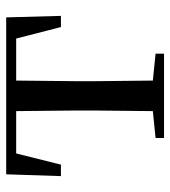

<svg xmlns="http://www.w3.org/2000/svg" viewBox="16 -578 562 635"><g transform="rotate(-90 297.5 -261.0)"><path d="M246 0H437V-28L348 -37L346 -230V-292L348 -489H487L525 -341H562L557 -522H38L32 -341H70L107 -489H247L249 -292V-230L247 -37L158 -28V0Z"/></g></svg>

Font: Noto Serif JP Medium
Style: Regular
Weight: 500
Designer: Ryoko NISHIZUKA 西塚涼子 (kana & ideographs); Frank Grießhammer (Latin, Greek & Cyrillic); Wenlong ZHANG 张文龙 (bopomofo); San
Foundry: Adobe
Version: Version 2.001;hotconv 1.1.0;makeotfexe 2.6.0